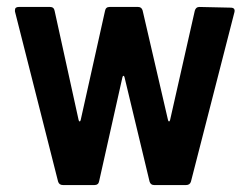

<svg xmlns="http://www.w3.org/2000/svg" viewBox="-20 -532 717 552"><path d="M147 -10 23 -499V-503Q23 -512 34 -512H124Q135 -512 137 -501L206 -187Q207 -183 209 -183Q211 -183 212 -187L282 -501Q284 -512 295 -512H377Q387 -512 390 -502L463 -187Q464 -183 466 -183Q468 -183 469 -187L540 -501Q543 -512 553 -512L643 -510Q657 -510 654 -497L529 -10Q526 0 515 0H423Q413 0 410 -10L338 -310Q337 -314 335 -314Q333 -314 332 -310L265 -11Q263 0 252 0H161Q150 0 147 -10Z"/></svg>

Font: Barlow Semi Condensed SemiBold
Style: Regular
Weight: 600
Width: 4
Designer: Jeremy Tribby
Foundry: Tribby Type
Version: Version 1.408